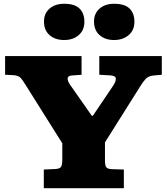

<svg xmlns="http://www.w3.org/2000/svg" viewBox="-20 -997 884 1017"><path d="M212 0V-99L276 -102Q293 -103 301.5 -111Q310 -119 310 -152V-238L115 -548Q102 -570 89.5 -584Q77 -598 49 -599L7 -601V-700H412V-601L359 -597Q341 -596 338.5 -583Q336 -570 352 -547L466 -384H472L578 -541Q595 -566 593.5 -581.5Q592 -597 560 -598L506 -601V-700H837V-601L792 -597Q765 -594 751 -578.5Q737 -563 723 -540L536 -243V-148Q536 -120 543 -111Q550 -102 572 -101L636 -99V0ZM584 -785Q537 -785 507.5 -811Q478 -837 478 -883Q478 -926 507.5 -951.5Q537 -977 584 -977Q641 -977 666.5 -951.5Q692 -926 692 -882Q692 -837 661.5 -811Q631 -785 584 -785ZM320 -785Q272 -785 242.5 -811Q213 -837 213 -883Q213 -926 242.5 -951.5Q272 -977 320 -977Q376 -977 401.5 -951.5Q427 -926 427 -882Q427 -837 397 -811Q367 -785 320 -785Z"/></svg>

Font: Literata Variable Black
Style: Regular
Weight: 900
Designer: Latin by Veronika Burian and Jose Scaglione. Greek by Irene Vlachou. Cyrillic by Vera Evstafieva.
Foundry: TypeTogether
Version: Version 3.021